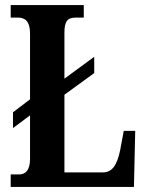

<svg xmlns="http://www.w3.org/2000/svg" viewBox="-20 -734 576 754"><path d="M22 0H506L511 -220H466L452 -145C440 -86 421 -57 384 -57H233V-362L350 -447V-511L233 -425V-606C233 -651 245 -665 279 -665H309V-714H22V-665H50C78 -665 98 -651 98 -602V-344L31 -293V-231L98 -281V-110C98 -63 78 -49 55 -49H22Z"/></svg>

Font: Noto Serif Bengali ExtraCondensed
Style: Bold
Weight: 700
Width: 2
Designer: Juan Bruce, Universal Thirst, Indian Type Foundry and the Monotype Design Team.
Foundry: Monotype Imaging Inc.
Version: Version 2.003